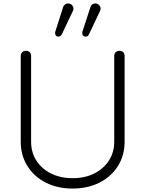

<svg xmlns="http://www.w3.org/2000/svg" viewBox="-20 -1075 841 1111"><path d="M400 16Q312 16 244.5 -18.5Q177 -53 138.5 -114.5Q100 -176 100 -255V-751Q100 -765 108.5 -773Q117 -781 130 -781Q144 -781 152 -773Q160 -765 160 -751V-255Q160 -193 190.5 -145.5Q221 -98 275.5 -71Q330 -44 400 -44Q471 -44 525 -71Q579 -98 610 -145.5Q641 -193 641 -255V-751Q641 -765 649.5 -773Q658 -781 671 -781Q685 -781 693 -773Q701 -765 701 -751V-255Q701 -176 662.5 -114.5Q624 -53 556 -18.5Q488 16 400 16ZM475 -863Q468 -863 462 -868Q456 -873 456 -883Q456 -886 456 -888.5Q456 -891 457 -892L504 -1036Q507 -1045 514.5 -1050Q522 -1055 531 -1055Q545 -1055 553.5 -1045.5Q562 -1036 562 -1025Q562 -1022 561.5 -1019Q561 -1016 560 -1014L495 -877Q489 -863 475 -863ZM318 -863Q311 -863 305 -868Q299 -873 299 -883Q299 -886 299 -888.5Q299 -891 300 -892L346 -1036Q350 -1045 357.5 -1050Q365 -1055 374 -1055Q388 -1055 396.5 -1045.5Q405 -1036 405 -1025Q405 -1020 403 -1014L338 -877Q331 -863 318 -863Z"/></svg>

Font: ComfortaaLight
Style: Regular
Weight: 300
Designer: Johan Aakerlund
Foundry: Johan Aakerlund
Version: Version 3.104; ttfautohint (v1.8.1.43-b0c9)